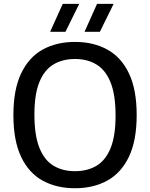

<svg xmlns="http://www.w3.org/2000/svg" viewBox="-20 -967 778 996"><path d="M369 9.5Q273 9.5 201 -30.2Q129 -70 89.2 -154Q49.5 -238 49.5 -370Q49.5 -502 89.5 -586Q129.5 -670 201.2 -709.8Q273 -749.5 369 -749.5Q465.5 -749.5 537.5 -709.5Q609.5 -669.5 649.2 -585.8Q689 -502 689 -370Q689 -238 649 -154.2Q609 -70.5 537 -30.5Q465 9.5 369 9.5ZM369 -79Q433.5 -79 480.8 -107.2Q528 -135.5 553.8 -198.8Q579.5 -262 579.5 -367Q579.5 -475.5 553.5 -539.8Q527.5 -604 480.2 -632.5Q433 -661 369 -661Q305 -661 257.8 -633Q210.5 -605 184.5 -541.8Q158.5 -478.5 158.5 -373Q158.5 -264.5 184.5 -200Q210.5 -135.5 257.8 -107.2Q305 -79 369 -79ZM418.5 -802 483.5 -947H569.5L498 -802ZM240 -802 305.5 -947H391L319.5 -802Z"/></svg>

Font: Encode Sans SC Condensed Thin Medium
Style: Regular
Weight: 500
Version: Version 3.002